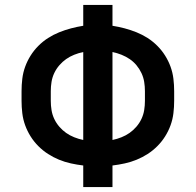

<svg xmlns="http://www.w3.org/2000/svg" viewBox="-20 -755 790 775"><path d="M316 0V-87Q291 -90 266 -95.5Q241 -101 218 -110.5Q195 -120 174 -133.5Q153 -147 135 -165Q117 -183 103.5 -204.5Q90 -226 81.5 -249.5Q73 -273 70 -298Q67 -323 67 -348V-387Q67 -412 70 -437Q73 -462 81.5 -485.5Q90 -509 103.5 -530.5Q117 -552 135 -570Q153 -588 174 -601.5Q195 -615 218.5 -624.5Q242 -634 266.5 -640.5Q291 -647 316 -651V-735H434V-651Q459 -647 483.5 -640.5Q508 -634 531.5 -624.5Q555 -615 576 -601.5Q597 -588 615 -570Q633 -552 646.5 -530.5Q660 -509 668.5 -485.5Q677 -462 680 -437Q683 -412 683 -387V-348Q683 -323 680 -298Q677 -273 668.5 -249.5Q660 -226 646.5 -204.5Q633 -183 615 -165Q597 -147 576 -133.5Q555 -120 532 -110.5Q509 -101 484 -95.5Q459 -90 434 -87V0ZM316 -190V-545Q297 -541 279.5 -534Q262 -527 247 -516.5Q232 -506 219.5 -491.5Q207 -477 199 -460Q191 -443 188 -424.5Q185 -406 185 -387V-348Q185 -329 188 -310.5Q191 -292 199 -275Q207 -258 219.5 -243.5Q232 -229 247 -218.5Q262 -208 279.5 -201Q297 -194 316 -190ZM434 -190Q453 -194 470.5 -201Q488 -208 503 -218.5Q518 -229 530.5 -243.5Q543 -258 551 -275Q559 -292 562 -310.5Q565 -329 565 -348V-387Q565 -406 562 -424.5Q559 -443 551 -460Q543 -477 531 -491.5Q519 -506 503.5 -516.5Q488 -527 470.5 -534Q453 -541 434 -545Z"/></svg>

Font: Zed Sans Extended
Style: Bold
Weight: 700
Width: 7
Designer: Belleve Invis
Foundry: Belleve Invis
Version: Version 1.0.0; ttfautohint (v1.8.4)